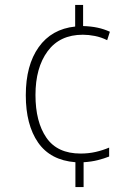

<svg xmlns="http://www.w3.org/2000/svg" viewBox="-20 -744 553 774"><path d="M315 -639Q347 -638 373 -632.5Q399 -627 423 -616L412 -582Q388 -594 362.5 -599Q337 -604 314 -604Q221 -604 172 -537.5Q123 -471 123 -361Q123 -253 167 -189Q211 -125 305 -125Q337 -125 365.5 -131.5Q394 -138 420 -149V-113Q400 -105 374.5 -98.5Q349 -92 317 -90V10H284V-90Q183 -98 133.5 -169.5Q84 -241 84 -360Q84 -481 136 -554Q188 -627 283 -637V-724H315Z"/></svg>

Font: Noto Sans Gujarati UI SemiCondensed ExtraLight
Style: Regular
Weight: 200
Width: 4
Designer: Jelle Bosma - Monotype Design Team, Universal Thirst
Foundry: Monotype Imaging Inc.
Version: Version 2.106; ttfautohint (v1.8.4.7-5d5b)